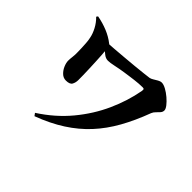

<svg xmlns="http://www.w3.org/2000/svg" viewBox="-165 -1002 1329 1329"><g transform="rotate(45 500.0 -337.0)"><path d="M283 44Q404 -34 489 -136.5Q574 -239 626 -354.5Q678 -470 699 -586Q701 -600 698.5 -604Q696 -608 685 -608Q667 -608 647.5 -606.5Q628 -605 607.5 -602.5Q587 -600 566 -597Q545 -594 524 -591Q483 -585 444 -576.5Q405 -568 385 -568Q363 -568 344 -583Q325 -598 287 -629L288 -653Q314 -654 356.5 -657.5Q399 -661 447.5 -665Q496 -669 542 -673.5Q588 -678 623.5 -682Q659 -686 673 -688Q684 -690 698.5 -699Q713 -708 728 -716.5Q743 -725 755 -725Q774 -725 799.5 -711Q825 -697 849 -676.5Q873 -656 889 -635.5Q905 -615 905 -601Q905 -586 894.5 -574Q884 -562 871.5 -550Q859 -538 853 -523Q811 -410 760.5 -320Q710 -230 645 -159.5Q580 -89 494.5 -34Q409 21 297 63ZM276 -265Q250 -265 230.5 -284Q211 -303 200.5 -328.5Q190 -354 190 -374Q190 -391 193 -414.5Q196 -438 195 -463Q195 -480 194 -501.5Q193 -523 191.5 -547Q190 -571 185 -594Q179 -626 160 -662Q141 -698 112 -726L120 -737Q174 -727 221.5 -707.5Q269 -688 307 -658Q321 -648 321 -635Q321 -622 322 -616Q324 -600 326 -572Q328 -544 329.5 -510Q331 -476 332.5 -442Q334 -408 334.5 -378Q335 -348 335 -329Q335 -304 324.5 -284.5Q314 -265 276 -265Z"/></g></svg>

Font: Noto Serif JP ExtraLight Black
Style: Regular
Weight: 900
Version: Version 2.003-H1;hotconv 1.1.1;makeotfexe 2.6.0